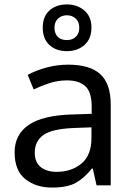

<svg xmlns="http://www.w3.org/2000/svg" viewBox="-20 -837 601 867"><path d="M288 -545Q386 -545 433 -502Q480 -459 480 -365V0H416L399 -76H395Q360 -32 321.5 -11Q283 10 215 10Q142 10 94 -28.5Q46 -67 46 -149Q46 -229 109 -272.5Q172 -316 303 -320L394 -323V-355Q394 -422 365 -448Q336 -474 283 -474Q241 -474 203 -461.5Q165 -449 132 -433L105 -499Q140 -518 188 -531.5Q236 -545 288 -545ZM393 -262 314 -259Q214 -255 175.5 -227Q137 -199 137 -148Q137 -103 164.5 -82Q192 -61 235 -61Q303 -61 348 -98.5Q393 -136 393 -214ZM282 -606Q233 -606 203 -634Q173 -662 173 -712Q173 -762 203 -789.5Q233 -817 282 -817Q329 -817 361 -789.5Q393 -762 393 -713Q393 -662 361.5 -634Q330 -606 282 -606ZM282 -656Q307 -656 322.5 -671Q338 -686 338 -712Q338 -738 322 -753Q306 -768 282 -768Q258 -768 242 -753Q226 -738 226 -712Q226 -686 240.5 -671Q255 -656 282 -656Z"/></svg>

Font: Noto IKEA Latin
Style: Regular
Weight: 400
Designer: Monotype Design Team
Foundry: Monotype Imaging Inc.
Version: Version 1.0